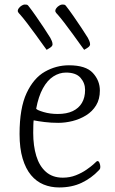

<svg xmlns="http://www.w3.org/2000/svg" viewBox="-20 -811 505 844"><path d="M240 13Q203 13 171.5 0Q140 -13 116.5 -41Q93 -69 79.5 -114Q66 -159 66 -222Q66 -336 97 -402Q128 -468 177.5 -496Q227 -524 283 -524Q357 -524 388 -490.5Q419 -457 419 -413Q419 -375 402.5 -348Q386 -321 358.5 -304Q331 -287 299 -279Q267 -271 236 -271Q205 -271 176.5 -274.5Q148 -278 128 -282Q127 -277 126.5 -259Q126 -241 126 -227Q126 -170 139.5 -125.5Q153 -81 182 -55.5Q211 -30 256 -30Q287 -30 313.5 -40.5Q340 -51 360 -65Q380 -79 390 -88Q400 -97 403 -100Q406 -103 409 -103Q414 -103 417.5 -94.5Q421 -86 421 -77Q421 -73 420 -70Q419 -67 414 -62Q382 -28 339 -7.5Q296 13 240 13ZM139 -333Q143 -327 171.5 -318.5Q200 -310 234 -310Q273 -310 299.5 -322.5Q326 -335 340 -358.5Q354 -382 354 -416Q354 -446 334 -469Q314 -492 270 -492Q241 -492 214.5 -475Q188 -458 168.5 -422.5Q149 -387 139 -333ZM350 -592Q349 -593 335 -612.5Q321 -632 301.5 -659Q282 -686 263.5 -710Q245 -734 236 -744Q232 -748 227.5 -753.5Q223 -759 223 -763Q223 -769 228 -775.5Q233 -782 240.5 -786.5Q248 -791 253 -791Q261 -791 264 -790Q267 -789 270 -785Q285 -766 303 -740Q321 -714 338 -688.5Q355 -663 366 -645Q369 -640 372.5 -631.5Q376 -623 376 -616Q376 -608 364 -600.5Q352 -593 350 -592ZM185 -592Q184 -593 170 -612.5Q156 -632 136.5 -659Q117 -686 98.5 -710Q80 -734 71 -744Q67 -748 62.5 -753.5Q58 -759 58 -763Q58 -769 63 -775.5Q68 -782 75.5 -786.5Q83 -791 88 -791Q96 -791 99 -790Q102 -789 105 -785Q120 -766 138 -740Q156 -714 173 -688.5Q190 -663 201 -645Q204 -640 207.5 -631.5Q211 -623 211 -616Q211 -608 199 -600.5Q187 -593 185 -592Z"/></svg>

Font: Briem Hand Thin
Style: Regular
Weight: 100
Designer: Gunnlaugur SE Briem, Eben Sorkin
Foundry: Sorkin Type Co.
Version: Version 1.003